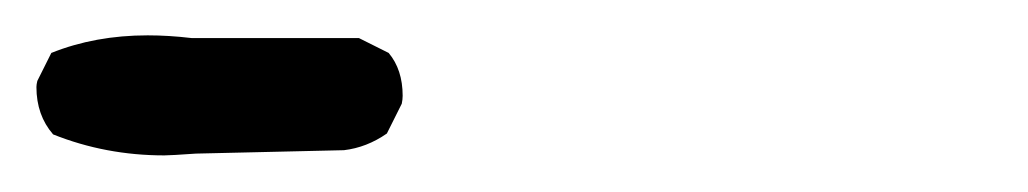

<svg xmlns="http://www.w3.org/2000/svg" viewBox="-53 75 573 107"><path d="M171.4 128.4Q171.4 113.8 163.6 104.5L147 96.2H53.7Q41 94.7 29.3 94.7Q0 94.7 -24.4 104.5L-32.2 120.1Q-32.7 122.1 -32.7 123.5Q-32.7 139.2 -23.4 149.9Q5.9 161.6 38.6 161.6Q42 161.6 56.2 160.6L138.7 158.7Q151.4 157.2 162.6 149.4L170.9 132.8Q171.4 130.4 171.4 128.4Z"/></svg>

Font: Bakudai
Style: ExtraLight
Weight: 200
Version: Version 1.48